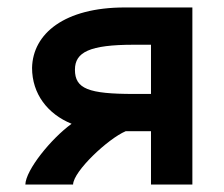

<svg xmlns="http://www.w3.org/2000/svg" viewBox="-20 -495 601 515"><path d="M339 -243C217 -243 181 -257 181 -308C181 -355 220 -375 339 -375H385V-243ZM496 -475H315C153 -475 68 -405 66 -313C66 -243 108 -189 172 -163C117 -123 49 -39 48 0H176C177 -36 270 -123 317 -143H385V0H496Z"/></svg>

Font: Mint Spirit No2
Style: Bold
Weight: 700
Designer: HARENDAL Hirwen
Foundry: Arkandis Digital Foundry.
Version: Version 1.004;FFEdit